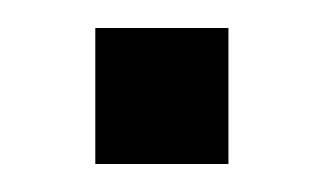

<svg xmlns="http://www.w3.org/2000/svg" viewBox="-20 -117 231 137"><path d="M48 0V-97H143V0Z"/></svg>

Font: Geist Light
Style: Regular
Weight: 400
Designer: Basement.studio, Andrés Briganti, Mateo Zaragoza
Foundry: Basement.studio, Vercel, Andrés Briganti, Guido Ferreyra, Mateo Zaragoza
Version: Version 1.401